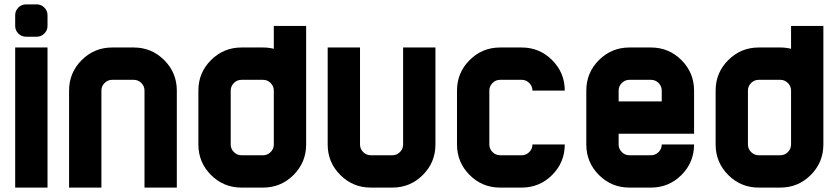

<svg xmlns="http://www.w3.org/2000/svg" viewBox="-20 -850 3800 870"><path d="M195.3 0H48.8V-634.8H195.3ZM48.8 -781.2Q48.8 -801.3 63.2 -815.7Q77.6 -830.1 97.7 -830.1H146.5Q166.5 -830.1 180.9 -815.7Q195.3 -801.3 195.3 -781.2V-732.4Q195.3 -712.4 180.9 -698Q166.5 -683.6 146.5 -683.6H97.7Q77.6 -683.6 63.2 -698Q48.8 -712.4 48.8 -732.4Z M439.5 -439.5V0H293V-439.5Q293 -520.5 350.1 -577.6Q407.2 -634.8 488.3 -634.8H585.9Q667 -634.8 724.1 -577.6Q781.2 -520.5 781.2 -439.9V0H634.8V-439.5Q634.8 -459.5 620.4 -473.9Q606 -488.3 585.9 -488.3H488.3Q468.3 -488.3 453.9 -473.9Q439.5 -459.5 439.5 -439.5Z M1220.7 -439.5Q1220.7 -459.5 1206.3 -473.9Q1191.9 -488.3 1171.9 -488.3H1074.2Q1054.2 -488.3 1039.8 -473.9Q1025.4 -459.5 1025.4 -439.5V-195.3Q1025.4 -175.3 1039.8 -160.9Q1054.2 -146.5 1074.2 -146.5H1171.9Q1191.9 -146.5 1206.3 -160.9Q1220.7 -175.3 1220.7 -195.3ZM1367.2 -732.4V-195.3Q1367.2 -114.3 1310.1 -57.1Q1252.9 0 1171.9 0H1074.2Q993.2 0 936 -57.1Q878.9 -114.3 878.9 -195.3V-439.9Q878.9 -520.5 936 -577.6Q993.2 -634.8 1074.2 -634.8H1171.9Q1197.3 -634.8 1220.7 -628.9V-732.4Z M1464.8 -195.3V-634.8H1611.3V-195.3Q1611.3 -175.3 1625.7 -160.9Q1640.1 -146.5 1660.2 -146.5H1757.8Q1777.8 -146.5 1792.2 -160.9Q1806.6 -175.3 1806.6 -195.3V-634.8H1953.1V-195.3Q1953.1 -114.3 1896 -57.1Q1838.9 0 1757.8 0H1660.2Q1579.1 0 1522 -57.1Q1464.8 -114.3 1464.8 -195.3Z M2343.8 -634.8Q2424.8 -634.8 2481.9 -577.6Q2539.1 -520.5 2539.1 -439.5H2392.6Q2392.6 -459.5 2378.2 -473.9Q2363.8 -488.3 2343.8 -488.3H2246.1Q2226.1 -488.3 2211.7 -473.9Q2197.3 -459.5 2197.3 -439.5V-195.3Q2197.3 -175.3 2211.7 -160.9Q2226.1 -146.5 2246.1 -146.5H2343.8Q2363.8 -146.5 2378.2 -160.9Q2392.6 -175.3 2392.6 -195.3H2539.1Q2539.1 -114.3 2481.9 -57.1Q2424.8 0 2343.8 0H2246.1Q2165 0 2107.9 -57.1Q2050.8 -114.3 2050.8 -195.3V-439.5Q2050.8 -520.5 2107.9 -577.6Q2165 -634.8 2246.1 -634.8Z M2929.7 -488.3H2832Q2812 -488.3 2797.6 -473.9Q2783.2 -459.5 2783.2 -439.5V-390.6H2978.5V-439.5Q2978.5 -459.5 2964.1 -473.9Q2949.7 -488.3 2929.7 -488.3ZM2832 -634.8H2929.7Q3010.7 -634.8 3067.9 -577.6Q3125 -520.5 3125 -439.5V-244.1H2783.2V-195.3Q2783.2 -175.3 2797.6 -160.9Q2812 -146.5 2832 -146.5H2929.7Q2949.7 -146.5 2964.1 -160.9Q2978.5 -175.3 2978.5 -195.3H3125Q3125 -114.3 3067.9 -57.1Q3010.7 0 2929.7 0H2832Q2751 0 2693.8 -57.1Q2636.7 -114.3 2636.7 -195.3V-439.5Q2636.7 -520.5 2693.8 -577.6Q2751 -634.8 2832 -634.8Z M3564.5 -439.5Q3564.5 -459.5 3550 -473.9Q3535.6 -488.3 3515.6 -488.3H3418Q3397.9 -488.3 3383.5 -473.9Q3369.1 -459.5 3369.1 -439.5V-195.3Q3369.1 -175.3 3383.5 -160.9Q3397.9 -146.5 3418 -146.5H3515.6Q3535.6 -146.5 3550 -160.9Q3564.5 -175.3 3564.5 -195.3ZM3710.9 -732.4V-195.3Q3710.9 -114.3 3653.8 -57.1Q3596.7 0 3515.6 0H3418Q3336.9 0 3279.8 -57.1Q3222.7 -114.3 3222.7 -195.3V-439.9Q3222.7 -520.5 3279.8 -577.6Q3336.9 -634.8 3418 -634.8H3515.6Q3541 -634.8 3564.5 -628.9V-732.4Z"/></svg>

Font: Audex
Style: Regular
Weight: 400
Designer: GGBotNet
Foundry: GGBotNet
Version: 1.00